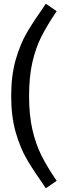

<svg xmlns="http://www.w3.org/2000/svg" viewBox="-20 -865 364 1030"><path d="M284 -805Q232 -728 201.5 -667.5Q171 -607 153.5 -530Q136 -453 136 -350Q136 -248 153.5 -171Q171 -94 201.5 -32.5Q232 29 284 105L226 145Q160 51 124.5 -9.5Q89 -70 64.5 -154.5Q40 -239 40 -350Q40 -461 64.5 -545.5Q89 -630 124.5 -690.5Q160 -751 226 -845Z"/></svg>

Font: Fira GO
Style: Regular
Weight: 400
Designer: Carrois Corporate
Foundry: Carrois Corporate GbR
Version: Version 0.300